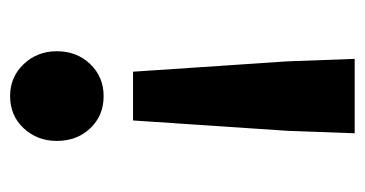

<svg xmlns="http://www.w3.org/2000/svg" viewBox="-191 -519 722 380"><g transform="rotate(90 170.0 -329.0)"><path d="M121.9 -231.3 101.4 -537.1 96.5 -670H243.8L238.9 -537.1L218.4 -231.3ZM170.1 12Q132.4 12 106.9 -14.9Q81.4 -41.8 81.4 -80.4Q81.4 -120.2 106.9 -146.6Q132.4 -173.1 170.1 -173.1Q208.9 -173.1 233.9 -146.6Q258.9 -120.2 258.9 -80.4Q258.9 -41.8 233.9 -14.9Q208.9 12 170.1 12Z"/></g></svg>

Font: Source Sans Variable
Style: Regular
Weight: 200
Designer: Paul D. Hunt
Foundry: Adobe Systems Incorporated
Version: Version 3.006;hotconv 1.0.111;makeotfexe 2.5.65597